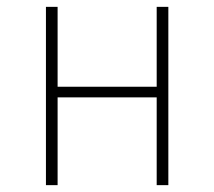

<svg xmlns="http://www.w3.org/2000/svg" viewBox="-20 -540 624 560"><path d="M437 -256H148V0H114V-520H148V-287H437V-520H471V0H437Z"/></svg>

Font: FiraGO UltraLight
Style: Regular
Weight: 200
Designer: bBox Type
Foundry: bBox Type GmbH
Version: Version 1.001